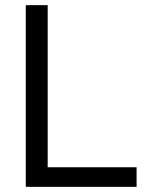

<svg xmlns="http://www.w3.org/2000/svg" viewBox="-20 -725 566 745"><path d="M165 -705H80V0H510V-76H165Z"/></svg>

Font: Geom Light
Style: Regular
Weight: 300
Version: Version 1.102